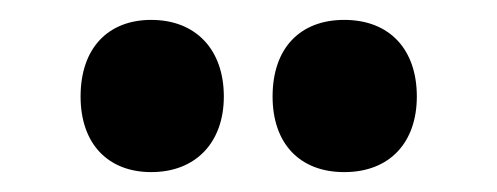

<svg xmlns="http://www.w3.org/2000/svg" viewBox="-20 -787 500 193"><path d="M61 -690C61 -642 89 -614 132 -614C177 -614 205 -644 205 -690C205 -737 177 -767 132 -767C89 -767 61 -739 61 -690ZM254 -690C254 -643 281 -614 326 -614C372 -614 399 -644 399 -690C399 -737 372 -767 326 -767C282 -767 254 -739 254 -690Z"/></svg>

Font: Noto Sans Gujarati ExtraCondensed Black
Style: Regular
Weight: 900
Width: 2
Designer: Jelle Bosma - Monotype Design Team, Universal Thirst
Foundry: Monotype Imaging Inc.
Version: Version 2.106